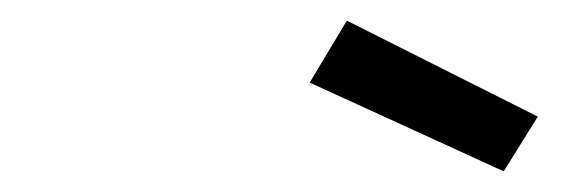

<svg xmlns="http://www.w3.org/2000/svg" viewBox="-20 -762 558 186"><path d="M280 -682 316 -742 501 -649 468 -596Z"/></svg>

Font: Cairo
Style: Italic
Weight: 400
Italic angle: -13°
Designer: Mohamed Gaber, Accademia di Belle Arti di Urbino and others
Foundry: Kief Type Foundry, Accademia di Belle Arti di Urbino and others
Version: Version 3.011